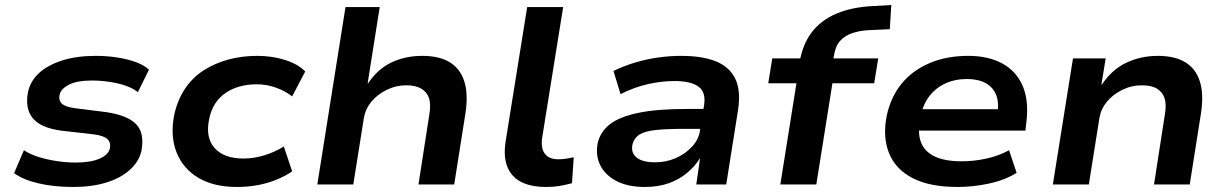

<svg xmlns="http://www.w3.org/2000/svg" viewBox="-20 -733 4876 763"><path d="M272 10Q194 10 132.5 -4.5Q71 -19 36 -45L75 -136Q101 -119 135.5 -108.5Q170 -98 208 -92.5Q246 -87 281 -87Q340 -87 375.5 -102.5Q411 -118 417 -144Q421 -167 406.5 -180.5Q392 -194 353 -199L222 -214Q142 -225 110.5 -263Q79 -301 91 -366Q100 -410 134.5 -442Q169 -474 226.5 -492.5Q284 -511 360 -511Q405 -511 446.5 -504.5Q488 -498 520.5 -486Q553 -474 572 -456L528 -367Q496 -391 446 -402Q396 -413 346 -413Q286 -413 254 -396.5Q222 -380 217 -357Q212 -334 226 -321Q240 -308 278 -303L405 -287Q488 -274 521.5 -239Q555 -204 542 -133Q532 -90 495.5 -57.5Q459 -25 402 -7.5Q345 10 272 10Z M921 10Q830 10 769 -26Q708 -62 682 -126.5Q656 -191 672 -275Q685 -335 715 -380Q745 -425 789.5 -453.5Q834 -482 888 -496.5Q942 -511 1002 -511Q1062 -511 1113.5 -494.5Q1165 -478 1193 -449L1141 -350Q1113 -372 1076 -385Q1039 -398 1000 -398Q964 -398 933 -389.5Q902 -381 877 -364Q852 -347 835 -321Q818 -295 811 -259Q796 -185 833.5 -144Q871 -103 947 -103Q989 -103 1031 -116Q1073 -129 1108 -151L1141 -52Q1115 -34 1080 -19.5Q1045 -5 1005.5 2.5Q966 10 921 10Z M1241 0 1353 -705H1489L1441 -402H1443Q1481 -459 1536 -485Q1591 -511 1658 -511Q1726 -511 1767.5 -485.5Q1809 -460 1825 -410Q1841 -360 1830 -285L1785 0H1643L1686 -277Q1693 -318 1685 -342.5Q1677 -367 1654.5 -380.5Q1632 -394 1595 -394Q1553 -394 1516 -375.5Q1479 -357 1455.5 -328.5Q1432 -300 1426 -264L1384 0Z M2151 10Q2057 10 2016.5 -36.5Q1976 -83 1989 -169L2075 -705H2218L2134 -182Q2131 -157 2136.5 -139Q2142 -121 2157.5 -110.5Q2173 -100 2198 -100Q2215 -100 2230.5 -102.5Q2246 -105 2260 -108L2253 -5Q2227 2 2203.5 6Q2180 10 2151 10Z M2543 10Q2476 10 2431 -13Q2386 -36 2366 -75Q2346 -114 2355 -163Q2365 -209 2403.5 -239Q2442 -269 2516.5 -284.5Q2591 -300 2707 -300H2796L2785 -221H2699Q2631 -221 2587 -216.5Q2543 -212 2521 -198Q2499 -184 2493 -157Q2487 -125 2510.5 -106.5Q2534 -88 2584 -88Q2627 -88 2665 -104.5Q2703 -121 2730 -150Q2757 -179 2762 -216L2778 -315Q2786 -367 2755.5 -389Q2725 -411 2659 -411Q2610 -411 2556 -399Q2502 -387 2446 -359L2418 -451Q2459 -471 2504 -484.5Q2549 -498 2595.5 -504.5Q2642 -511 2687 -511Q2769 -511 2823 -490Q2877 -469 2901 -422Q2925 -375 2913 -296L2866 0H2747L2762 -104V-105Q2742 -72 2710 -45.5Q2678 -19 2636.5 -4.5Q2595 10 2543 10Z M3081 0 3145 -402H3033L3049 -501H3201L3153 -459L3157 -483Q3169 -557 3206.5 -605.5Q3244 -654 3305.5 -679.5Q3367 -705 3450 -709L3522 -713L3516 -617L3430 -613Q3395 -611 3366 -601Q3337 -591 3318.5 -570.5Q3300 -550 3294 -512L3290 -486L3274 -501H3470L3454 -402H3288L3224 0Z M3786 10Q3675 10 3607 -25Q3539 -60 3513 -124.5Q3487 -189 3504 -274Q3520 -348 3563 -400.5Q3606 -453 3673.5 -482Q3741 -511 3828 -511Q3907 -511 3962.5 -481Q4018 -451 4043.5 -393Q4069 -335 4059 -249L4055 -214H3606L3619 -299H3965L3943 -277Q3951 -325 3938.5 -356Q3926 -387 3896.5 -403Q3867 -419 3822 -419Q3775 -419 3736 -401Q3697 -383 3671.5 -348.5Q3646 -314 3638 -266L3636 -255Q3626 -201 3641 -165Q3656 -129 3696 -110.5Q3736 -92 3802 -92Q3851 -92 3900.5 -103Q3950 -114 3990 -136L4020 -46Q3973 -17 3910 -3.5Q3847 10 3786 10Z M4164 0 4244 -501H4374L4357 -397H4359Q4399 -457 4456.5 -484Q4514 -511 4581 -511Q4649 -511 4690.5 -485.5Q4732 -460 4748 -410Q4764 -360 4753 -285L4708 0H4566L4609 -277Q4616 -318 4608 -342.5Q4600 -367 4578 -380.5Q4556 -394 4518 -394Q4476 -394 4439 -375.5Q4402 -357 4378.5 -328.5Q4355 -300 4349 -264L4307 0Z"/></svg>

Font: Nunito Sans 7pt SemiExpanded
Style: Bold Italic
Weight: 700
Width: 6
Italic angle: -9°
Designer: Vernon Adams
Foundry: Vernon Adams
Version: Version 3.101;gftools[0.9.27]